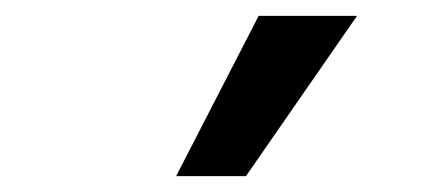

<svg xmlns="http://www.w3.org/2000/svg" viewBox="-20 -782 540 242"><path d="M202 -560 306 -762H430L290 -560Z"/></svg>

Font: Nunito Sans 7pt SemiBold
Style: Regular
Weight: 600
Designer: Vernon Adams
Foundry: Vernon Adams
Version: Version 3.101;gftools[0.9.27]